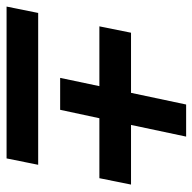

<svg xmlns="http://www.w3.org/2000/svg" viewBox="-46 -578 603 602"><g transform="rotate(90 256.0 -276.5)"><path d="M224.6 -286.1H37.1L57.1 -385.3H245.6L282.2 -558.1H382.8L346.2 -385.3H533.2L513.2 -286.1H325.2L298.8 -163.1H198.7ZM-4.9 -94.2H471.2L451.2 4.9H-24.9Z"/></g></svg>

Font: Reddit Sans Fudge SmBold Italic
Style: Regular
Weight: 600
Italic angle: -11.25°
Designer: Stephen Hutchings
Version: Version 1.013